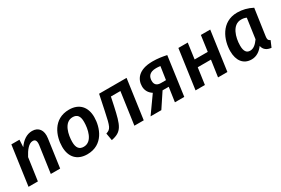

<svg xmlns="http://www.w3.org/2000/svg" viewBox="61 -1384 3280 2240"><g transform="rotate(-30 1701.0 -264.5)"><path d="M399 -544C325 -544 264 -499 217 -431L222 -529H113L39 0H165L208 -303C247 -378 295 -439 347 -439C378 -439 398 -422 390 -359L339 0H465L518 -378C533 -482 485 -544 399 -544Z M825 15C1041 15 1110 -184 1110 -322C1110 -458 1034 -544 897 -544C682 -544 612 -348 612 -208C612 -70 688 15 825 15ZM832 -82C773 -82 742 -118 742 -198C742 -288 771 -447 890 -447C949 -447 980 -412 979 -332C979 -242 951 -82 832 -82Z M1665 -529H1295L1251 -319C1211 -127 1202 -106 1136 -84L1153 14C1299 -14 1322 -82 1373 -314L1398 -432H1526L1465 0H1591Z M2022 -544C1829 -544 1771 -443 1771 -353C1771 -298 1797 -254 1843 -225L1683 0H1828L1956 -193H2039L2011 0H2137L2209 -522C2154 -534 2091 -544 2022 -544ZM2019 -455C2038 -455 2053 -454 2076 -451L2050 -276H1982C1925 -276 1901 -305 1901 -351C1901 -406 1927 -455 2019 -455Z M2592 0H2718L2792 -529H2666L2637 -318H2460L2489 -529H2363L2289 0H2415L2446 -221H2624Z M3162 -544C2946 -544 2868 -341 2868 -192C2868 -67 2928 15 3038 15C3105 15 3157 -22 3196 -75C3208 -18 3249 7 3305 13L3341 -71C3311 -83 3308 -102 3313 -138L3364 -493C3299 -527 3232 -544 3162 -544ZM3160 -450C3189 -450 3208 -446 3231 -436L3193 -166C3157 -116 3121 -82 3073 -82C3029 -82 3000 -112 3000 -192C3000 -302 3043 -450 3160 -450Z"/></g></svg>

Font: Fira Sans Medium
Style: Italic
Weight: 500
Italic angle: -8°
Designer: bBox Type GmbH & Carrois Corporate GbR & Edenspiekermann AG
Foundry: bBox Type GmbH & Carrois Corporate GbR & Edenspiekermann AG
Version: Version 4.301;PS 004.301;hotconv 1.0.88;makeotf.lib2.5.64775